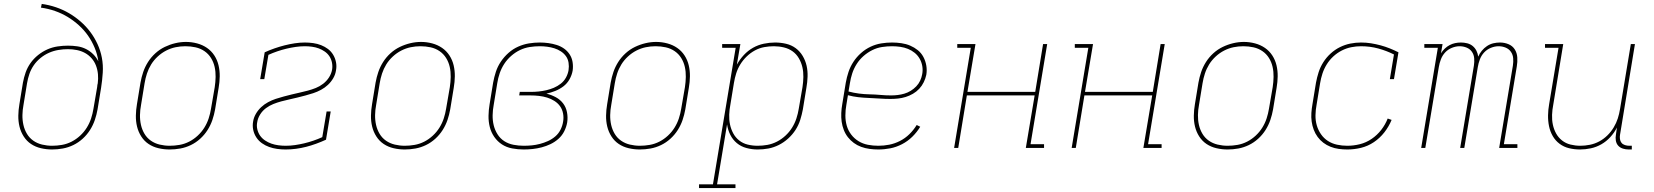

<svg xmlns="http://www.w3.org/2000/svg" viewBox="-20 -755 8440 980"><path d="M246 8Q217 8 189 1.5Q161 -5 138.5 -20Q116 -35 101 -58.5Q86 -82 79.5 -109Q73 -136 73.5 -165Q74 -194 79 -223L97 -333Q102 -360 111 -385.5Q120 -411 136 -433.5Q152 -456 174.5 -474Q197 -492 222 -503Q247 -514 274 -518Q301 -522 327 -522Q351 -522 375 -518.5Q399 -515 419.5 -504.5Q440 -494 456 -478Q472 -462 482 -442Q477 -478 463 -511.5Q449 -545 429 -573.5Q409 -602 382.5 -626Q356 -650 325.5 -668.5Q295 -687 260.5 -699Q226 -711 189 -716L193 -735Q230 -730 265.5 -718Q301 -706 332.5 -687.5Q364 -669 391.5 -645Q419 -621 440.5 -592.5Q462 -564 477.5 -530.5Q493 -497 500 -460Q507 -423 504.5 -384Q502 -345 496 -307L478 -197Q473 -169 464 -142.5Q455 -116 439.5 -91.5Q424 -67 402 -47Q380 -27 354 -14.5Q328 -2 300.5 3Q273 8 246 8ZM246 -11Q271 -11 296.5 -15.5Q322 -20 345.5 -32Q369 -44 389 -62.5Q409 -81 423 -103.5Q437 -126 445 -150.5Q453 -175 457 -200L476 -311L477 -321L479 -330Q482 -353 480 -376Q478 -399 470 -420Q462 -441 447.5 -457.5Q433 -474 414 -484.5Q395 -495 372.5 -499.5Q350 -504 327 -504Q303 -504 278.5 -500Q254 -496 231 -486Q208 -476 187.5 -459.5Q167 -443 152.5 -422Q138 -401 130 -377.5Q122 -354 118 -330L100 -220Q95 -194 94.5 -168Q94 -142 99.5 -117.5Q105 -93 117.5 -72Q130 -51 150 -37Q170 -23 195 -17Q220 -11 246 -11Z M846 8Q817 8 789 1.5Q761 -5 738.5 -20Q716 -35 701 -58.5Q686 -82 679.5 -109Q673 -136 673.5 -165Q674 -194 679 -223L697 -333Q702 -361 711 -387.5Q720 -414 735.5 -438.5Q751 -463 773 -483Q795 -503 821 -515.5Q847 -528 874.5 -534.5Q902 -541 929 -541Q958 -541 986 -533.5Q1014 -526 1036.5 -510.5Q1059 -495 1074 -472Q1089 -449 1095.5 -421.5Q1102 -394 1101.5 -365Q1101 -336 1096 -307L1078 -197Q1073 -169 1064 -142.5Q1055 -116 1039.5 -91.5Q1024 -67 1002 -47Q980 -27 954 -14.5Q928 -2 900.5 3Q873 8 846 8ZM846 -11Q871 -11 896.5 -15.5Q922 -20 945.5 -32Q969 -44 989 -62.5Q1009 -81 1023 -103.5Q1037 -126 1045 -150.5Q1053 -175 1057 -200L1076 -310Q1080 -336 1080.5 -362.5Q1081 -389 1075.5 -413.5Q1070 -438 1057 -459Q1044 -480 1023.5 -494Q1003 -508 978 -513.5Q953 -519 926 -519Q901 -519 876.5 -514Q852 -509 828.5 -497Q805 -485 785 -466.5Q765 -448 751.5 -426Q738 -404 730 -379.5Q722 -355 718 -330L700 -220Q695 -194 694.5 -168Q694 -142 699.5 -117.5Q705 -93 717.5 -72Q730 -51 750 -37Q770 -23 795 -17Q820 -11 846 -11Z M1438 8Q1416 8 1394.5 5Q1373 2 1353.5 -5Q1334 -12 1317 -24Q1300 -36 1288.5 -53.5Q1277 -71 1272.5 -92Q1268 -113 1272 -135Q1275 -155 1286 -174Q1297 -193 1313 -208Q1329 -223 1348.5 -233.5Q1368 -244 1388 -250.5Q1408 -257 1428.5 -262.5Q1449 -268 1469.5 -273Q1490 -278 1510.5 -282.5Q1531 -287 1551.5 -292.5Q1572 -298 1592 -306Q1612 -314 1629.5 -327.5Q1647 -341 1659 -359.5Q1671 -378 1675 -399Q1678 -417 1674.5 -435Q1671 -453 1661.5 -467.5Q1652 -482 1637.5 -492Q1623 -502 1607 -508Q1591 -514 1572.5 -516.5Q1554 -519 1536 -519Q1513 -519 1489 -515.5Q1465 -512 1442 -506.5Q1419 -501 1395.5 -493Q1372 -485 1350 -475L1329 -351H1308L1331 -488Q1355 -499 1381 -508Q1407 -517 1432.5 -523.5Q1458 -530 1484.5 -534Q1511 -538 1536 -538Q1557 -538 1578.5 -535Q1600 -532 1619 -524.5Q1638 -517 1654 -505Q1670 -493 1680.5 -475.5Q1691 -458 1695 -437.5Q1699 -417 1695 -396Q1692 -375 1681 -356Q1670 -337 1654 -322Q1638 -307 1618.5 -296.5Q1599 -286 1579 -279.5Q1559 -273 1538.5 -267.5Q1518 -262 1497.5 -257Q1477 -252 1456.5 -247.5Q1436 -243 1415.5 -237.5Q1395 -232 1375 -224Q1355 -216 1337.5 -203Q1320 -190 1308 -171Q1296 -152 1293 -132Q1289 -113 1293.5 -94.5Q1298 -76 1308 -62Q1318 -48 1333 -38Q1348 -28 1365 -22Q1382 -16 1401 -13.5Q1420 -11 1438 -11Q1462 -11 1486 -14.5Q1510 -18 1533 -23.5Q1556 -29 1579.5 -37Q1603 -45 1625 -55L1647 -186H1668L1644 -42Q1620 -31 1594 -21.5Q1568 -12 1542.5 -5.5Q1517 1 1490.5 4.5Q1464 8 1438 8Z M2046 8Q2017 8 1989 1.5Q1961 -5 1938.5 -20Q1916 -35 1901 -58.5Q1886 -82 1879.5 -109Q1873 -136 1873.5 -165Q1874 -194 1879 -223L1897 -333Q1902 -361 1911 -387.5Q1920 -414 1935.5 -438.5Q1951 -463 1973 -483Q1995 -503 2021 -515.5Q2047 -528 2074.5 -534.5Q2102 -541 2129 -541Q2158 -541 2186 -533.5Q2214 -526 2236.5 -510.5Q2259 -495 2274 -472Q2289 -449 2295.5 -421.5Q2302 -394 2301.5 -365Q2301 -336 2296 -307L2278 -197Q2273 -169 2264 -142.5Q2255 -116 2239.5 -91.5Q2224 -67 2202 -47Q2180 -27 2154 -14.5Q2128 -2 2100.5 3Q2073 8 2046 8ZM2046 -11Q2071 -11 2096.5 -15.5Q2122 -20 2145.5 -32Q2169 -44 2189 -62.5Q2209 -81 2223 -103.5Q2237 -126 2245 -150.5Q2253 -175 2257 -200L2276 -310Q2280 -336 2280.5 -362.5Q2281 -389 2275.5 -413.5Q2270 -438 2257 -459Q2244 -480 2223.5 -494Q2203 -508 2178 -513.5Q2153 -519 2126 -519Q2101 -519 2076.5 -514Q2052 -509 2028.5 -497Q2005 -485 1985 -466.5Q1965 -448 1951.5 -426Q1938 -404 1930 -379.5Q1922 -355 1918 -330L1900 -220Q1895 -194 1894.5 -168Q1894 -142 1899.5 -117.5Q1905 -93 1917.5 -72Q1930 -51 1950 -37Q1970 -23 1995 -17Q2020 -11 2046 -11Z M2653 8Q2623 8 2594 2.5Q2565 -3 2542 -18Q2519 -33 2503 -56Q2487 -79 2480 -106.5Q2473 -134 2473.5 -164Q2474 -194 2479 -223L2497 -333Q2502 -361 2511 -388.5Q2520 -416 2536.5 -440.5Q2553 -465 2575.5 -485Q2598 -505 2625 -517Q2652 -529 2680 -533.5Q2708 -538 2735 -538Q2757 -538 2779 -535Q2801 -532 2821.5 -525.5Q2842 -519 2859 -507Q2876 -495 2887.5 -477.5Q2899 -460 2902.5 -438.5Q2906 -417 2903 -395Q2899 -372 2887 -350.5Q2875 -329 2856 -314.5Q2837 -300 2814.5 -291Q2792 -282 2769 -277Q2794 -271 2816.5 -259Q2839 -247 2854 -227.5Q2869 -208 2874 -182Q2879 -156 2875 -130Q2871 -107 2860 -85Q2849 -63 2830.5 -46.5Q2812 -30 2790 -19.5Q2768 -9 2745 -3Q2722 3 2699 5.5Q2676 8 2653 8ZM2653 -11Q2674 -11 2694.5 -13Q2715 -15 2736 -20.5Q2757 -26 2777 -35Q2797 -44 2814 -58.5Q2831 -73 2841 -93Q2851 -113 2854 -133Q2858 -154 2854 -175.5Q2850 -197 2838.5 -213Q2827 -229 2809.5 -240Q2792 -251 2772.5 -257Q2753 -263 2731.5 -265.5Q2710 -268 2688 -268H2630L2633 -286H2691Q2710 -286 2729.5 -288Q2749 -290 2768.5 -294.5Q2788 -299 2807 -307Q2826 -315 2842.5 -328Q2859 -341 2869 -359.5Q2879 -378 2882 -397Q2885 -416 2882 -435Q2879 -454 2868.5 -468.5Q2858 -483 2842.5 -493Q2827 -503 2809.5 -508.5Q2792 -514 2773 -516.5Q2754 -519 2735 -519Q2710 -519 2684 -515Q2658 -511 2634 -499.5Q2610 -488 2589 -469.5Q2568 -451 2553.5 -428.5Q2539 -406 2530.5 -381Q2522 -356 2518 -330L2500 -220Q2495 -194 2494.5 -167Q2494 -140 2500 -115.5Q2506 -91 2519.5 -69.5Q2533 -48 2554 -34.5Q2575 -21 2601 -16Q2627 -11 2653 -11Z M3246 8Q3217 8 3189 1.5Q3161 -5 3138.5 -20Q3116 -35 3101 -58.5Q3086 -82 3079.5 -109Q3073 -136 3073.5 -165Q3074 -194 3079 -223L3097 -333Q3102 -361 3111 -387.5Q3120 -414 3135.5 -438.5Q3151 -463 3173 -483Q3195 -503 3221 -515.5Q3247 -528 3274.5 -534.5Q3302 -541 3329 -541Q3358 -541 3386 -533.5Q3414 -526 3436.5 -510.5Q3459 -495 3474 -472Q3489 -449 3495.5 -421.5Q3502 -394 3501.5 -365Q3501 -336 3496 -307L3478 -197Q3473 -169 3464 -142.5Q3455 -116 3439.5 -91.5Q3424 -67 3402 -47Q3380 -27 3354 -14.5Q3328 -2 3300.5 3Q3273 8 3246 8ZM3246 -11Q3271 -11 3296.5 -15.5Q3322 -20 3345.5 -32Q3369 -44 3389 -62.5Q3409 -81 3423 -103.5Q3437 -126 3445 -150.5Q3453 -175 3457 -200L3476 -310Q3480 -336 3480.5 -362.5Q3481 -389 3475.5 -413.5Q3470 -438 3457 -459Q3444 -480 3423.5 -494Q3403 -508 3378 -513.5Q3353 -519 3326 -519Q3301 -519 3276.5 -514Q3252 -509 3228.5 -497Q3205 -485 3185 -466.5Q3165 -448 3151.5 -426Q3138 -404 3130 -379.5Q3122 -355 3118 -330L3100 -220Q3095 -194 3094.5 -168Q3094 -142 3099.5 -117.5Q3105 -93 3117.5 -72Q3130 -51 3150 -37Q3170 -23 3195 -17Q3220 -11 3246 -11Z M3548 205V186H3619L3735 -511H3666V-530H3759L3741 -425Q3756 -452 3777 -474.5Q3798 -497 3824 -511.5Q3850 -526 3879 -532Q3908 -538 3936 -538Q3965 -538 3992.5 -531.5Q4020 -525 4041.5 -509Q4063 -493 4077 -469.5Q4091 -446 4097 -419.5Q4103 -393 4102 -364Q4101 -335 4096 -307L4078 -197Q4073 -170 4064.5 -143Q4056 -116 4040.5 -92Q4025 -68 4003 -48Q3981 -28 3955 -15Q3929 -2 3902 3Q3875 8 3847 8Q3818 8 3790 0.5Q3762 -7 3741 -24.5Q3720 -42 3707.5 -67Q3695 -92 3691 -120L3640 186H3734V205ZM3847 -11Q3872 -11 3897 -15.5Q3922 -20 3945.5 -32Q3969 -44 3989 -62.5Q4009 -81 4023 -103.5Q4037 -126 4045 -150.5Q4053 -175 4057 -200L4076 -310Q4080 -336 4080.5 -362Q4081 -388 4075.5 -412Q4070 -436 4057.5 -457.5Q4045 -479 4025.5 -493Q4006 -507 3981 -513Q3956 -519 3930 -519Q3906 -519 3881 -514.5Q3856 -510 3833 -497.5Q3810 -485 3791 -466.5Q3772 -448 3758.5 -426Q3745 -404 3737.5 -380Q3730 -356 3726 -331L3708 -221Q3703 -196 3702 -170Q3701 -144 3706 -120Q3711 -96 3722.5 -74.5Q3734 -53 3753 -38Q3772 -23 3796.5 -17Q3821 -11 3847 -11Z M4463 8Q4441 8 4418.5 5Q4396 2 4375.5 -5.5Q4355 -13 4338 -25.5Q4321 -38 4308 -54.5Q4295 -71 4287 -91.5Q4279 -112 4276 -133.5Q4273 -155 4274 -178Q4275 -201 4279 -223L4297 -333Q4302 -361 4311 -388Q4320 -415 4336 -439.5Q4352 -464 4374.5 -484Q4397 -504 4423.5 -516.5Q4450 -529 4478 -533.5Q4506 -538 4533 -538Q4557 -538 4581 -534.5Q4605 -531 4626 -522Q4647 -513 4664.5 -499Q4682 -485 4693 -464.5Q4704 -444 4708 -420.5Q4712 -397 4708 -373Q4704 -354 4695 -335.5Q4686 -317 4672 -302Q4658 -287 4640 -276.5Q4622 -266 4602.5 -260Q4583 -254 4563.5 -252Q4544 -250 4525 -250Q4497 -250 4469.5 -252Q4442 -254 4414.5 -255Q4387 -256 4360.5 -259Q4334 -262 4308 -269L4300 -220Q4295 -193 4295 -165.5Q4295 -138 4302 -113.5Q4309 -89 4324.5 -68.5Q4340 -48 4362 -34.5Q4384 -21 4410 -16Q4436 -11 4463 -11Q4491 -11 4519 -16.5Q4547 -22 4573.5 -35.5Q4600 -49 4621.5 -70Q4643 -91 4659 -117L4677 -108Q4660 -80 4636.5 -57Q4613 -34 4584 -19Q4555 -4 4524.5 2Q4494 8 4463 8ZM4528 -268Q4545 -268 4562 -270Q4579 -272 4596 -277Q4613 -282 4628.5 -291.5Q4644 -301 4656.5 -314Q4669 -327 4676.5 -343Q4684 -359 4687 -376Q4691 -397 4687.5 -417.5Q4684 -438 4674 -455.5Q4664 -473 4648.5 -485.5Q4633 -498 4614.5 -505.5Q4596 -513 4575 -516Q4554 -519 4533 -519Q4508 -519 4482 -515Q4456 -511 4432 -499Q4408 -487 4387.5 -469Q4367 -451 4352.5 -428Q4338 -405 4330 -380.5Q4322 -356 4318 -330L4311 -288Q4337 -281 4364 -277.5Q4391 -274 4418.5 -273.5Q4446 -273 4473.5 -270.5Q4501 -268 4528 -268Z M4850 0 4935 -511H4866V-530H4959L4918 -286H5264L5304 -530H5325L5240 -19H5309V0H5216L5261 -268H4915L4871 0Z M5450 0 5535 -511H5466V-530H5559L5518 -286H5864L5904 -530H5925L5840 -19H5909V0H5816L5861 -268H5515L5471 0Z M6246 8Q6217 8 6189 1.5Q6161 -5 6138.5 -20Q6116 -35 6101 -58.5Q6086 -82 6079.5 -109Q6073 -136 6073.5 -165Q6074 -194 6079 -223L6097 -333Q6102 -361 6111 -387.5Q6120 -414 6135.5 -438.5Q6151 -463 6173 -483Q6195 -503 6221 -515.5Q6247 -528 6274.5 -534.5Q6302 -541 6329 -541Q6358 -541 6386 -533.5Q6414 -526 6436.5 -510.5Q6459 -495 6474 -472Q6489 -449 6495.5 -421.5Q6502 -394 6501.5 -365Q6501 -336 6496 -307L6478 -197Q6473 -169 6464 -142.5Q6455 -116 6439.5 -91.5Q6424 -67 6402 -47Q6380 -27 6354 -14.5Q6328 -2 6300.5 3Q6273 8 6246 8ZM6246 -11Q6271 -11 6296.5 -15.5Q6322 -20 6345.5 -32Q6369 -44 6389 -62.5Q6409 -81 6423 -103.5Q6437 -126 6445 -150.5Q6453 -175 6457 -200L6476 -310Q6480 -336 6480.5 -362.5Q6481 -389 6475.5 -413.5Q6470 -438 6457 -459Q6444 -480 6423.5 -494Q6403 -508 6378 -513.5Q6353 -519 6326 -519Q6301 -519 6276.5 -514Q6252 -509 6228.5 -497Q6205 -485 6185 -466.5Q6165 -448 6151.5 -426Q6138 -404 6130 -379.5Q6122 -355 6118 -330L6100 -220Q6095 -194 6094.5 -168Q6094 -142 6099.5 -117.5Q6105 -93 6117.5 -72Q6130 -51 6150 -37Q6170 -23 6195 -17Q6220 -11 6246 -11Z M6857 8Q6835 8 6813 5Q6791 2 6771 -6Q6751 -14 6734.5 -26.5Q6718 -39 6705.5 -56Q6693 -73 6685.5 -93Q6678 -113 6675 -134.5Q6672 -156 6673.5 -178.5Q6675 -201 6679 -223L6697 -333Q6702 -360 6710.5 -386.5Q6719 -413 6734.5 -437.5Q6750 -462 6772 -482Q6794 -502 6819.5 -514.5Q6845 -527 6872 -532.5Q6899 -538 6927 -538Q6953 -538 6978 -534Q7003 -530 7027 -523.5Q7051 -517 7073.5 -508Q7096 -499 7118 -488L7095 -351H7074L7095 -477Q7057 -496 7015 -507.5Q6973 -519 6927 -519Q6902 -519 6877 -514Q6852 -509 6828.5 -497Q6805 -485 6785.5 -467Q6766 -449 6752 -426.5Q6738 -404 6730 -379.5Q6722 -355 6718 -330L6700 -220Q6695 -194 6694.5 -167Q6694 -140 6701 -115.5Q6708 -91 6722.5 -70Q6737 -49 6758 -35.5Q6779 -22 6804.5 -16.5Q6830 -11 6857 -11Q6889 -11 6921 -19Q6953 -27 6981 -46Q7009 -65 7030 -92Q7051 -119 7063 -150L7083 -143Q7069 -109 7046 -79.5Q7023 -50 6992.5 -29.5Q6962 -9 6927 -0.5Q6892 8 6857 8Z M7234 0 7319 -511H7250V-530H7343L7335 -483Q7343 -496 7354.5 -507Q7366 -518 7379.5 -525Q7393 -532 7407.5 -535Q7422 -538 7437 -538Q7453 -538 7469 -534Q7485 -530 7497 -520Q7509 -510 7516 -496Q7523 -482 7525 -466Q7532 -482 7543.5 -496Q7555 -510 7570 -520Q7585 -530 7602 -534Q7619 -538 7636 -538Q7659 -538 7679.5 -529.5Q7700 -521 7711.5 -503Q7723 -485 7724.5 -462Q7726 -439 7722 -416L7656 -19H7725V0H7632L7702 -420Q7705 -439 7703.5 -457.5Q7702 -476 7692 -490.5Q7682 -505 7665 -512Q7648 -519 7629 -519Q7610 -519 7590 -511Q7570 -503 7555.5 -487.5Q7541 -472 7533.5 -452Q7526 -432 7523 -413L7454 0H7433L7503 -420Q7506 -439 7504.5 -457.5Q7503 -476 7493 -490.5Q7483 -505 7466 -512Q7449 -519 7430 -519Q7411 -519 7391 -511Q7371 -503 7356.5 -487.5Q7342 -472 7334.5 -452Q7327 -432 7324 -413L7255 0Z M8045 8Q8016 8 7989 1.5Q7962 -5 7940.5 -21Q7919 -37 7905.5 -60.5Q7892 -84 7886.5 -111Q7881 -138 7881.5 -166.5Q7882 -195 7887 -223L7935 -511H7866V-530H7959L7908 -220Q7903 -195 7902 -169Q7901 -143 7906 -119Q7911 -95 7922.5 -74Q7934 -53 7953 -38Q7972 -23 7996.5 -17Q8021 -11 8046 -11Q8070 -11 8095 -16Q8120 -21 8142.5 -33Q8165 -45 8184 -63.5Q8203 -82 8216.5 -104.5Q8230 -127 8237.5 -150.5Q8245 -174 8249 -199L8304 -530H8325L8249 -68Q8247 -57 8248.5 -45.5Q8250 -34 8256.5 -26Q8263 -18 8274 -14.5Q8285 -11 8296 -11H8309V8H8293Q8278 8 8263.5 3.5Q8249 -1 8239.5 -11.5Q8230 -22 8227.5 -37.5Q8225 -53 8228 -68L8233 -104Q8220 -78 8199.5 -55.5Q8179 -33 8153.5 -18.5Q8128 -4 8100 2Q8072 8 8045 8Z"/></svg>

Font: Iosevka Curly Slab ThEx
Style: Italic
Weight: 100
Width: 7
Italic angle: -9°
Monospace: yes
Designer: Belleve Invis
Foundry: Belleve Invis
Version: Version 11.1.0; ttfautohint (v1.8.3)